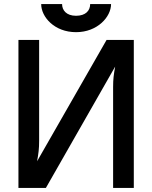

<svg xmlns="http://www.w3.org/2000/svg" viewBox="-20 -917 743 937"><path d="M204 0 542 -592C535 -553 532 -531 532 -492V0H633V-722H500L161 -130C168 -169 171 -191 171 -230V-722H70V0ZM351 -840C304 -840 283 -867 283 -897H181C181 -834 246 -760 351 -760C456 -760 522 -835 522 -897H420C420 -866 399 -840 351 -840Z"/></svg>

Font: Perun
Style: Regular
Weight: 400
Foundry: Copyright (c) Stefan Peev, Context Ltd, 2016
Version: Version 1.089